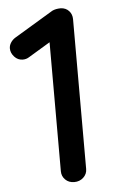

<svg xmlns="http://www.w3.org/2000/svg" viewBox="-52 -736 454 771"><g transform="rotate(-5 175.5 -350.0)"><path d="M268 -652V-48Q268 -28 253 -14Q238 0 216 0Q194 0 180 -14Q166 -28 166 -48V-568L78 -515Q67 -508 53 -508Q33 -508 19 -523.5Q5 -539 5 -557Q5 -569 12 -580Q19 -591 30 -598L188 -693Q202 -700 223 -700Q243 -699 255.5 -685.5Q268 -672 268 -652Z"/></g></svg>

Font: Quicksand Medium
Style: Regular
Weight: 500
Designer: Andrew Paglinawan
Foundry: Andrew Paglinawan
Version: Version 3.000